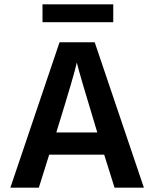

<svg xmlns="http://www.w3.org/2000/svg" viewBox="-20 -870 714 890"><path d="M505 -767H177V-850H505ZM160 0H28L256 -674H419L647 0H511L463 -153H208ZM336 -580Q328 -537 241 -256H431Q348 -529 336 -580Z"/></svg>

Font: Hind Guntur SemiBold
Style: Regular
Weight: 600
Designer: Manushi Parikh, Hitesh Malaviya
Foundry: Indian Type Foundry
Version: Version 1.000;PS 1.0;hotconv 1.0.86;makeotf.lib2.5.63406; tt